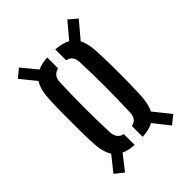

<svg xmlns="http://www.w3.org/2000/svg" viewBox="-213 -872 953 953"><g transform="rotate(-45 263.5 -395.5)"><path d="M97 -25 51.5 -61 114.5 -140Q91 -174.5 88 -242.5Q86 -279.5 85.5 -334.5Q85 -389.5 85.5 -446.8Q86 -504 88 -547.5Q91.5 -615.5 114.5 -650L49.5 -730L93 -766L158.5 -686.5Q185.5 -699 227.5 -702V-625.5Q186 -616 185 -568.5Q182 -493.5 181.8 -402Q181.5 -310.5 185 -221.5Q187 -172.5 227.5 -164V-88Q185.5 -90.5 158 -103.5ZM284 -88V-164Q306 -169 315.2 -182.8Q324.5 -196.5 325.5 -220.5Q328.5 -310.5 328.8 -394.5Q329 -478.5 325.5 -570Q324.5 -594 315 -607.5Q305.5 -621 284 -625.5V-702Q332.5 -698.5 362 -682L431.5 -765L475 -728L401.5 -641Q419.5 -608 422.5 -547.5Q424.5 -506.5 425.2 -452Q426 -397.5 425.2 -342Q424.5 -286.5 422.5 -242.5Q419.5 -182 401.5 -148.5L471.5 -61.5L427 -25L361.5 -107.5Q332.5 -91 284 -88Z"/></g></svg>

Font: Big Shoulders Stencil Text SemiBold
Style: Regular
Weight: 600
Designer: Patric King
Foundry: XO Type Co
Version: Version 1.000